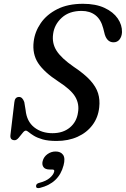

<svg xmlns="http://www.w3.org/2000/svg" viewBox="-20 -732 663 1012"><path d="M278 11Q234 11 205.2 2.8Q176.5 -5.5 159 -16.2Q141.5 -27 131.8 -35.2Q122 -43.5 116 -43.5Q108.5 -43.5 98.8 -30.8Q89 -18 78.2 -5.5Q67.5 7 57.5 7Q32 7 35 -20L55.5 -192Q58 -221 80.5 -221Q98.5 -221 108 -194L115 -151.5Q121 -92 160.2 -61Q199.5 -30 256.5 -30Q312.5 -30 348.2 -59.8Q384 -89.5 391 -138.5Q399 -183.5 376.8 -221.5Q354.5 -259.5 287.5 -302.5Q213 -351 181.2 -399.2Q149.5 -447.5 157.5 -512.5Q163.5 -564.5 194.8 -610Q226 -655.5 282 -683.8Q338 -712 417.5 -712Q484.5 -712 530.8 -690.5Q577 -669 600.5 -634.8Q624 -600.5 623 -562.5Q622 -539.5 610.2 -524.2Q598.5 -509 578.5 -509Q545.5 -509 532.5 -549.5L524 -583Q512 -629.5 482.8 -652Q453.5 -674.5 410 -674.5Q345 -674.5 305.8 -638.8Q266.5 -603 260 -553Q253 -504 278.2 -464.5Q303.5 -425 368.5 -380Q425.5 -342 456 -308.2Q486.5 -274.5 497 -240.2Q507.5 -206 503 -166.5Q497.5 -113 467.5 -73Q437.5 -33 388.8 -11Q340 11 278 11ZM242.5 161.5Q218 161.5 209 148.5Q200 135.5 205 116.5Q211 94 230.5 80.2Q250 66.5 273 66.5Q300 66.5 312.5 84.2Q325 102 315 139.5Q290.5 234 190 258.5Q170 263 170 249Q170 235.5 188 231.5Q223 222.5 242.2 206Q261.5 189.5 265.5 173Q268.5 161.5 256 161.5Z"/></svg>

Font: Fraunces 9pt S000
Style: Italic
Weight: 400
Italic angle: -16°
Version: Version 1.000; ttfautohint (v1.8.3)